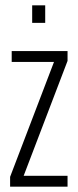

<svg xmlns="http://www.w3.org/2000/svg" viewBox="-20 -702 293 722"><path d="M18 0V-37L183 -469H24V-510H234V-473L69 -41H234V0ZM101 -616V-682H150V-616Z"/></svg>

Font: Saira UltraCondensed Light
Style: Regular
Weight: 300
Width: 1
Designer: Hector Gatti with collaboration of the Omnibus-Type team
Foundry: Omnibus-Type
Version: Version 1.101